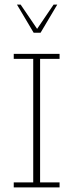

<svg xmlns="http://www.w3.org/2000/svg" viewBox="-20 -818 320 838"><path d="M40 0V-22H125V-561H40V-583H240V-561H155V-22H240V0ZM127 -675 54 -798H70L142 -692L214 -798H230L157 -675Z"/></svg>

Font: Rokkitt SemiBold Thin
Style: Regular
Weight: 250
Version: Version 3.103